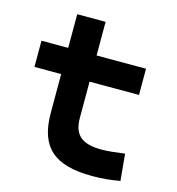

<svg xmlns="http://www.w3.org/2000/svg" viewBox="-103 -763 792 861"><g transform="rotate(15 293.0 -332.0)"><path d="M402.8 9.8C449.2 9.8 487.8 5.9 530.8 -2L519 -125.5C475.1 -119.6 442.4 -115.7 412.6 -115.7C319.3 -115.7 281.7 -149.4 281.7 -228.5V-396H511.2V-517.6H281.7V-673.8H149.9V-517.6H25.9V-396H149.9V-215.8C149.9 -58.1 224.1 9.8 402.8 9.8Z"/></g></svg>

Font: CaskaydiaCove Nerd Font
Style: Bold
Weight: 700
Designer: Aaron Bell
Foundry: Saja Typeworks
Version: Version 2111.1;Nerd Fonts 2.3.0